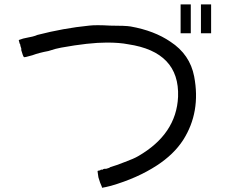

<svg xmlns="http://www.w3.org/2000/svg" viewBox="-20 -829 1040 885"><path d="M488.3 -710.9Q558.6 -710.9 582 -707Q691.4 -687.5 765.6 -636.7Q855.5 -578.1 875 -476.6Q906.2 -312.5 824.2 -183.6Q781.2 -117.2 703.1 -66.4Q613.3 -7.8 492.2 27.3Q460.9 35.2 457 35.2Q449.2 39.1 449.2 31.2Q441.4 15.6 433.6 -11.7Q429.7 -39.1 429.7 -39.1Q429.7 -43 437.5 -43Q441.4 -43 445.3 -46.9Q453.1 -46.9 453.1 -46.9Q457 -50.8 460.9 -50.8H468.8Q484.4 -54.7 488.3 -58.6Q515.6 -66.4 554.7 -82Q597.7 -97.7 617.2 -109.4Q793 -210.9 800.8 -382.8Q808.6 -589.8 570.3 -625Q531.2 -632.8 472.7 -632.8Q390.6 -632.8 261.7 -609.4Q238.3 -605.5 203.1 -593.8Q160.2 -585.9 128.9 -574.2Q89.8 -562.5 89.8 -566.4Q85.9 -570.3 78.1 -597.7V-605.5L74.2 -617.2Q74.2 -625 70.3 -628.9L66.4 -644.5Q85.9 -652.3 109.4 -656.2L128.9 -660.2Q144.5 -664.1 152.3 -668Q273.4 -699.2 390.6 -710.9Q421.9 -714.8 488.3 -710.9ZM906.2 -808.6H929.7H953.1V-675.8H929.7Q921.9 -675.8 914.1 -675.8H906.2Q906.2 -679.7 906.2 -742.2ZM812.5 -808.6H859.4V-675.8H812.5Z"/></svg>

Font: 和音 by 宁静之雨，公众号njzyshare
Style: Regular
Weight: 400
Designer: Steve Matteson
Foundry: Ascender Corporation
Version: Version 6.00;June 8, 2018;FontCreator 11.0.0.2388 32-bit